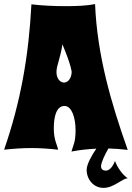

<svg xmlns="http://www.w3.org/2000/svg" viewBox="-28 -724 642 935"><path d="M594 144C567 126 543 90 532 60C525 78 510 107 487 107C474 107 464 100 464 86C464 68 483 28 500 -1C531 0 561 2 594 6C513 -222 445 -456 435 -704C394 -696 344 -694 293 -694C233 -694 173 -697 125 -703C112 -453 73 -229 -8 5C38 0 81 -3 124 -3C167 -3 210 0 255 5C251 -19 234 -40 234 -99C234 -157 247 -208 286 -208C321 -208 340 -152 340 -90C340 -29 328 -17 320 14C361 6 401 2 441 0C418 33 394 77 394 103C394 150 428 191 476 191C526 191 566 146 594 144ZM321 -373C320 -344 304 -322 284 -322C265 -322 247 -341 247 -373C247 -405 266 -440 276 -508C321 -401 321 -373 321 -373Z"/></svg>

Font: Spicy Rice
Style: Regular
Weight: 400
Designer: Astigmatic (AOETI)
Foundry: Astigmatic (AOETI)
Version: Version 1.000